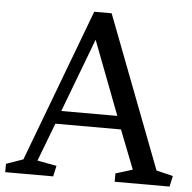

<svg xmlns="http://www.w3.org/2000/svg" viewBox="-66 -751 801 802"><g transform="rotate(5 334.5 -350.0)"><path d="M684 -45 674 0H444V-35L515 -57L451 -220H176L115 -60L196 -45L186 0H-15V-35L56 -60L297 -700H370L614 -62ZM196 -275H431L313 -584Z"/></g></svg>

Font: Brawler
Style: Regular
Weight: 400
Designer: Oleg Frolov, Haley Fiege
Foundry: Oleg Frolov, Haley Fiege
Version: Version 1.101; ttfautohint (v1.8.3)